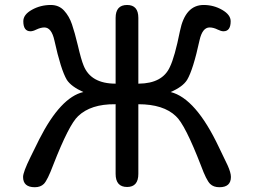

<svg xmlns="http://www.w3.org/2000/svg" viewBox="-20 -742 1040 784"><path d="M673.8 -468.8Q693.4 -508.8 714.8 -615.2Q736.3 -721.7 811.5 -721.7Q852.5 -721.7 887.2 -701.7Q921.9 -681.6 921.9 -655.3Q921.9 -614.3 892.6 -614.3Q882.8 -614.3 869.1 -621.1Q851.6 -629.9 835.9 -629.9Q806.6 -629.9 794.9 -578.1Q768.6 -457 744.1 -416Q726.6 -387.7 676.8 -366.2Q779.3 -340.8 874 -140.6L909.2 -67.4Q922.9 -37.1 922.9 -19.5Q922.9 22.5 876 22.5Q851.6 22.5 837.9 8.8Q822.3 -6.8 800.8 -65.4Q735.4 -234.4 698.2 -267.6Q647.5 -316.4 544.9 -316.4V-32.2Q544.9 21.5 499 21.5Q452.1 21.5 452.1 -32.2V-316.4H450.2Q350.6 -317.4 298.8 -267.6Q261.7 -233.4 197.3 -68.4Q173.8 -5.9 159.2 8.8Q145.5 22.5 122.1 22.5Q74.2 22.5 74.2 -19.5Q74.2 -39.1 104.5 -100.6L140.6 -173.8Q227.5 -344.7 320.3 -366.2Q270.5 -388.7 252.9 -416Q228.5 -457 202.1 -577.1Q190.4 -629.9 161.1 -629.9Q146.5 -629.9 127.9 -621.1Q114.3 -614.3 104.5 -614.3Q75.2 -614.3 75.2 -655.3Q75.2 -682.6 110.4 -702.1Q145.5 -721.7 187.5 -721.7Q220.7 -721.7 241.7 -698.7Q262.7 -675.8 273.9 -642.6Q285.2 -609.4 297.9 -556.6Q311.5 -498 321.3 -474.6Q350.6 -400.4 452.1 -400.4V-668.9Q452.1 -721.7 499 -721.7Q544.9 -721.7 544.9 -668.9V-400.4H546.9Q643.6 -401.4 673.8 -468.8Z"/></svg>

Font: FakePearl
Style: Regular
Weight: 400
Version: Version 1.2